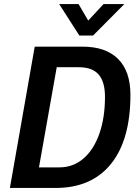

<svg xmlns="http://www.w3.org/2000/svg" viewBox="-20 -931 676 951"><path d="M152 -700H388Q504 -700 565 -639Q626 -578 626 -461Q626 -239 530 -119.5Q434 0 255 0H29ZM275 -102Q342 -102 393 -145.5Q444 -189 472 -268.5Q500 -348 500 -451Q500 -526 468.5 -562Q437 -598 371 -598H261L173 -102ZM273 -911H369L417 -829L493 -911H596L441 -755H373Z"/></svg>

Font: Sarabun SemiBold
Style: Italic
Weight: 600
Italic angle: -10°
Designer: Suppakit Chalermlarp | Katatrad Co.,Ltd.
Foundry: Cadson Demak Co.,Ltd.
Version: Version 1.000; ttfautohint (v1.6)